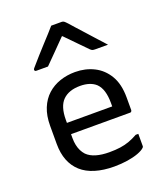

<svg xmlns="http://www.w3.org/2000/svg" viewBox="-150 -926 900 1040"><g transform="rotate(-20 300.0 -406.0)"><path d="M303 -543Q362 -543 411 -518.5Q460 -494 489.5 -444.5Q519 -395 519 -318V-245Q519 -242 517.5 -239.5Q516 -237 514 -235.5Q512 -234 508 -234H249Q232 -234 215 -234Q198 -234 182 -234H152L139 -299H429Q429 -304 429 -309Q429 -314 429 -319Q429 -358 420.5 -386.5Q412 -415 394 -433Q378 -448 355 -455.5Q332 -463 303 -463Q238 -463 203 -428.5Q168 -394 168 -316V-211Q168 -189 172 -170.5Q176 -152 183.5 -137Q191 -122 202 -110Q222 -90 254.5 -80.5Q287 -71 330 -71Q366 -71 394 -75Q422 -79 446.5 -88Q471 -97 496 -111H511Q511 -93 511 -75Q511 -57 511 -40Q511 -38 510 -36Q509 -34 507 -32Q495 -20 468 -10Q441 0 405 5.5Q369 11 329 11Q268 11 220 -3.5Q172 -18 140.5 -46.5Q109 -75 93 -116Q77 -157 77 -211V-315Q77 -373 94.5 -416Q112 -459 143 -487Q174 -515 215 -529Q256 -543 303 -543ZM268 -823Q283 -823 298 -823Q313 -823 328 -823Q336 -823 341.5 -819Q347 -815 360 -801Q367 -792 386 -771.5Q405 -751 429 -724Q453 -697 477.5 -670Q502 -643 522 -621Q503 -621 485.5 -621Q468 -621 449 -621Q438 -621 432.5 -623Q427 -625 420 -632Q407 -645 372 -681Q337 -717 285 -770L331 -749H278L323 -770Q272 -718 237.5 -683Q203 -648 176 -621H110Q106 -621 103.5 -622Q101 -623 100 -625.5Q99 -628 99 -630Q99 -634 103 -638.5Q107 -643 120 -658Q132 -672 152 -694.5Q172 -717 195 -742Q218 -767 238 -789Q258 -811 268 -823Z"/></g></svg>

Font: Rec Mono Linear
Style: Regular
Weight: 400
Monospace: yes
Version: Version 1.085; ttfautohint (v1.8.4.7-5d5b)